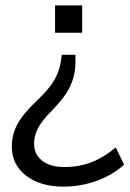

<svg xmlns="http://www.w3.org/2000/svg" viewBox="-20 -506 483 715"><path d="M185 -384V-486H286V-384ZM216 189Q130 189 77 148Q24 107 24 40Q24 -3 43.5 -41Q63 -79 115 -129Q163 -174 182.5 -208.5Q202 -243 207 -279L210 -302H261V-275Q261 -229 242.5 -187.5Q224 -146 176 -97Q136 -57 121.5 -28.5Q107 0 107 29Q107 69 137 92.5Q167 116 220 116Q275 116 322 97.5Q369 79 411 43L442 107Q403 144 342.5 166.5Q282 189 216 189Z"/></svg>

Font: Nunito Sans
Style: Regular
Weight: 400
Designer: Vernon Adams
Foundry: Vernon Adams
Version: Version 3.101; ttfautohint (v1.8.4.7-5d5b);gftools[0.9.27]